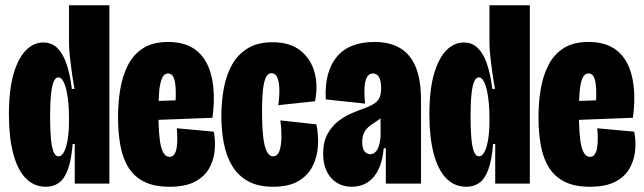

<svg xmlns="http://www.w3.org/2000/svg" viewBox="-20 -700 2456 732"><path d="M155 12Q109 12 77.5 -21Q46 -54 30 -116Q14 -178 14 -263Q14 -358 32 -419Q50 -480 79.5 -509Q109 -538 145 -538Q177 -538 198.5 -517Q220 -496 233.5 -456.5Q247 -417 254 -361H264Q258 -395 253.5 -427Q249 -459 246 -487.5Q243 -516 243 -540V-680H397V-248V0H265V-151H257Q252 -89 238.5 -53Q225 -17 204 -2.5Q183 12 155 12ZM203 -104Q213 -104 220.5 -115Q228 -126 233 -144.5Q238 -163 240.5 -186Q243 -209 243 -233V-254Q243 -280 241 -303Q239 -326 235.5 -345Q232 -364 227 -377.5Q222 -391 216 -398Q210 -405 202 -405Q192 -405 185 -389.5Q178 -374 174.5 -340.5Q171 -307 171 -254Q171 -207 174 -173Q177 -139 184 -121.5Q191 -104 203 -104Z M626 12Q568 12 530 -7Q492 -26 470 -61Q448 -96 439 -145Q430 -194 430 -253Q430 -309 438.5 -360Q447 -411 468 -452Q489 -493 526 -516.5Q563 -540 621 -540Q674 -540 710 -520Q746 -500 766.5 -462Q787 -424 793 -370.5Q799 -317 790 -251L532 -241V-313L660 -318L646 -268Q651 -322 650 -355.5Q649 -389 642 -404.5Q635 -420 621 -420Q606 -420 598 -402.5Q590 -385 587 -352.5Q584 -320 584 -274Q584 -180 594 -141Q604 -102 626 -102Q638 -102 644.5 -111.5Q651 -121 653.5 -136.5Q656 -152 656 -171.5Q656 -191 654 -211L795 -198Q802 -163 798.5 -126Q795 -89 777 -57.5Q759 -26 722.5 -7Q686 12 626 12Z M1021 12Q964 12 926 -9Q888 -30 865.5 -67Q843 -104 833.5 -153Q824 -202 824 -258Q824 -314 833.5 -364.5Q843 -415 865 -454Q887 -493 925 -516Q963 -539 1019 -539Q1085 -539 1125 -507.5Q1165 -476 1179 -425Q1193 -374 1181 -314L1041 -299Q1046 -334 1045 -361.5Q1044 -389 1037 -405Q1030 -421 1015 -421Q1004 -421 997 -410.5Q990 -400 986 -380.5Q982 -361 980.5 -334.5Q979 -308 979 -276Q979 -216 983.5 -178Q988 -140 997.5 -122Q1007 -104 1021 -104Q1039 -104 1046 -126.5Q1053 -149 1053 -181Q1053 -213 1049 -241L1186 -226Q1195 -184 1192 -142Q1189 -100 1171 -65Q1153 -30 1116.5 -9Q1080 12 1021 12Z M1321 12Q1289 12 1264.5 -3Q1240 -18 1226 -46Q1212 -74 1212 -113Q1212 -158 1228 -188Q1244 -218 1269 -237.5Q1294 -257 1321.5 -268.5Q1349 -280 1371 -288Q1396 -297 1409.5 -307Q1423 -317 1428 -330.5Q1433 -344 1433 -364Q1433 -392 1425 -406Q1417 -420 1402 -420Q1388 -420 1380 -407.5Q1372 -395 1370 -369.5Q1368 -344 1372 -305L1222 -321Q1219 -374 1230 -415Q1241 -456 1264.5 -484Q1288 -512 1324 -526Q1360 -540 1408 -540Q1466 -540 1505.5 -516.5Q1545 -493 1565 -444.5Q1585 -396 1585 -319V-192Q1585 -160 1585 -128Q1585 -96 1585 -64Q1585 -32 1585 0H1451Q1451 -34 1451 -67.5Q1451 -101 1451 -135H1443Q1439 -87 1423 -54Q1407 -21 1381 -4.5Q1355 12 1321 12ZM1391 -112Q1401 -112 1408.5 -118Q1416 -124 1421 -135Q1426 -146 1428.5 -159Q1431 -172 1431 -185V-256L1452 -272Q1444 -260 1434 -251.5Q1424 -243 1413.5 -236.5Q1403 -230 1393.5 -223Q1384 -216 1377 -208Q1370 -200 1365.5 -188Q1361 -176 1361 -159Q1361 -132 1370.5 -122Q1380 -112 1391 -112Z M1758 12Q1712 12 1680.5 -21Q1649 -54 1633 -116Q1617 -178 1617 -263Q1617 -358 1635 -419Q1653 -480 1682.5 -509Q1712 -538 1748 -538Q1780 -538 1801.5 -517Q1823 -496 1836.5 -456.5Q1850 -417 1857 -361H1867Q1861 -395 1856.5 -427Q1852 -459 1849 -487.5Q1846 -516 1846 -540V-680H2000V-248V0H1868V-151H1860Q1855 -89 1841.5 -53Q1828 -17 1807 -2.5Q1786 12 1758 12ZM1806 -104Q1816 -104 1823.5 -115Q1831 -126 1836 -144.5Q1841 -163 1843.5 -186Q1846 -209 1846 -233V-254Q1846 -280 1844 -303Q1842 -326 1838.5 -345Q1835 -364 1830 -377.5Q1825 -391 1819 -398Q1813 -405 1805 -405Q1795 -405 1788 -389.5Q1781 -374 1777.5 -340.5Q1774 -307 1774 -254Q1774 -207 1777 -173Q1780 -139 1787 -121.5Q1794 -104 1806 -104Z M2229 12Q2171 12 2133 -7Q2095 -26 2073 -61Q2051 -96 2042 -145Q2033 -194 2033 -253Q2033 -309 2041.5 -360Q2050 -411 2071 -452Q2092 -493 2129 -516.5Q2166 -540 2224 -540Q2277 -540 2313 -520Q2349 -500 2369.5 -462Q2390 -424 2396 -370.5Q2402 -317 2393 -251L2135 -241V-313L2263 -318L2249 -268Q2254 -322 2253 -355.5Q2252 -389 2245 -404.5Q2238 -420 2224 -420Q2209 -420 2201 -402.5Q2193 -385 2190 -352.5Q2187 -320 2187 -274Q2187 -180 2197 -141Q2207 -102 2229 -102Q2241 -102 2247.5 -111.5Q2254 -121 2256.5 -136.5Q2259 -152 2259 -171.5Q2259 -191 2257 -211L2398 -198Q2405 -163 2401.5 -126Q2398 -89 2380 -57.5Q2362 -26 2325.5 -7Q2289 12 2229 12Z"/></svg>

Font: Bricolage Grotesque 96pt ExtraBold Condensed
Style: Regular
Weight: 800
Width: 3
Version: Version 1.001;gftools[0.9.33.dev8+g029e19f]